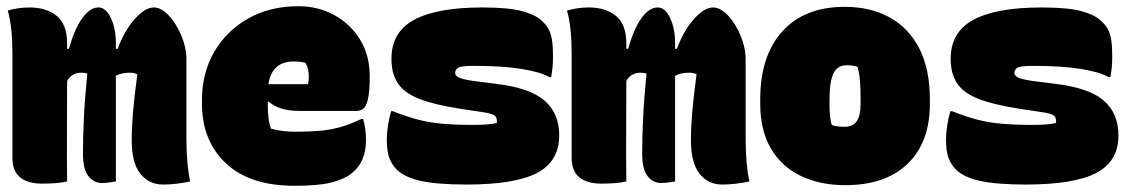

<svg xmlns="http://www.w3.org/2000/svg" viewBox="-20 -584 3640 618"><path d="M196 0Q179 4 158.5 5.5Q138 7 115 7Q70 7 45 -13Q20 -33 20 -76V-410Q20 -452 16.5 -487Q13 -522 5 -550Q21 -555 39.5 -557.5Q58 -560 75 -560Q130 -560 163 -532.5Q196 -505 196 -445Q196 -436 196 -427H202Q219 -489 244 -524.5Q269 -560 297 -560Q321 -560 337 -526Q353 -492 353 -444V-427H359Q380 -485 413.5 -522.5Q447 -560 475 -560Q499 -560 523 -534.5Q547 -509 563.5 -470Q580 -431 580 -392V-140Q580 -57 592 0Q569 5 547 7.5Q525 10 505 10Q459 10 431.5 -25Q404 -60 404 -132Q404 -175 408 -222Q412 -269 422 -345Q412 -350 399 -350Q370 -350 353 -340V0Q341 2 330 3.5Q319 5 308 5Q282 5 264.5 -17Q247 -39 247 -91Q247 -140 250 -204Q253 -268 261 -347Q254 -350 242 -350Q228 -350 216 -344Q204 -338 196 -323Q196 -242 195.5 -161.5Q195 -81 196 0Z M940 -564Q1004 -564 1056 -535.5Q1108 -507 1139 -456.5Q1170 -406 1170 -339V-336Q1170 -287 1164 -263.5Q1158 -240 1148.5 -233.5Q1139 -227 1128 -227H944Q907 -227 883 -235.5Q859 -244 845 -257L842 -256V-244Q842 -225 844 -206.5Q846 -188 852 -170Q888 -160 930 -160Q975 -160 1009.5 -163Q1044 -166 1076 -175Q1108 -184 1143 -201H1149Q1154 -182 1156 -166Q1158 -150 1158 -132Q1158 -63 1112 -26Q1086 -6 1044.5 4Q1003 14 928 14Q784 14 707 -58.5Q630 -131 630 -251V-261Q630 -349 669.5 -417Q709 -485 779 -524.5Q849 -564 940 -564ZM925 -386Q855 -386 844 -313H971Q974 -322 974 -336Q974 -365 963 -382Q947 -386 925 -386Z M1504 -182Q1554 -182 1579 -188Q1581 -205 1572 -212Q1563 -219 1534 -223L1461 -234Q1377 -247 1329 -266Q1281 -285 1260.5 -316Q1240 -347 1240 -395Q1240 -481 1313.5 -520.5Q1387 -560 1533 -560Q1619 -560 1663 -547.5Q1707 -535 1726 -515Q1740 -502 1747 -488Q1754 -474 1757 -453.5Q1760 -433 1760 -398Q1760 -368 1754 -336H1748Q1720 -352 1659.5 -362Q1599 -372 1504 -372Q1465 -372 1455 -366Q1445 -360 1445 -349Q1445 -341 1456 -335Q1467 -329 1500 -324L1578 -314Q1686 -301 1733 -260Q1780 -219 1780 -148Q1780 -65 1709 -27.5Q1638 10 1482 10Q1389 10 1335.5 -1.5Q1282 -13 1256 -39Q1240 -56 1232.5 -77Q1225 -98 1225 -138Q1225 -155 1229 -181Q1233 -207 1239 -226H1245Q1285 -210 1321.5 -200Q1358 -190 1401 -186Q1444 -182 1504 -182Z M1996 0Q1979 4 1958.5 5.5Q1938 7 1915 7Q1870 7 1845 -13Q1820 -33 1820 -76V-410Q1820 -452 1816.5 -487Q1813 -522 1805 -550Q1821 -555 1839.5 -557.5Q1858 -560 1875 -560Q1930 -560 1963 -532.5Q1996 -505 1996 -445Q1996 -436 1996 -427H2002Q2019 -489 2044 -524.5Q2069 -560 2097 -560Q2121 -560 2137 -526Q2153 -492 2153 -444V-427H2159Q2180 -485 2213.5 -522.5Q2247 -560 2275 -560Q2299 -560 2323 -534.5Q2347 -509 2363.5 -470Q2380 -431 2380 -392V-140Q2380 -57 2392 0Q2369 5 2347 7.5Q2325 10 2305 10Q2259 10 2231.5 -25Q2204 -60 2204 -132Q2204 -175 2208 -222Q2212 -269 2222 -345Q2212 -350 2199 -350Q2170 -350 2153 -340V0Q2141 2 2130 3.5Q2119 5 2108 5Q2082 5 2064.5 -17Q2047 -39 2047 -91Q2047 -140 2050 -204Q2053 -268 2061 -347Q2054 -350 2042 -350Q2028 -350 2016 -344Q2004 -338 1996 -323Q1996 -242 1995.5 -161.5Q1995 -81 1996 0Z M2699 -562Q2782 -562 2843.5 -528Q2905 -494 2939 -428Q2973 -362 2973 -264V-250Q2973 -126 2901.5 -57Q2830 12 2701 12Q2619 12 2557 -18Q2495 -48 2461 -106.5Q2427 -165 2427 -250V-264Q2427 -405 2498.5 -483.5Q2570 -562 2699 -562ZM2705 -374Q2676 -374 2663 -348.5Q2650 -323 2650 -263V-250Q2650 -204 2657 -182Q2665 -179 2674.5 -177.5Q2684 -176 2699 -176Q2725 -176 2737.5 -193.5Q2750 -211 2750 -251V-264Q2750 -300 2748 -324Q2746 -348 2740 -369Q2726 -374 2705 -374Z M3304 -182Q3354 -182 3379 -188Q3381 -205 3372 -212Q3363 -219 3334 -223L3261 -234Q3177 -247 3129 -266Q3081 -285 3060.5 -316Q3040 -347 3040 -395Q3040 -481 3113.5 -520.5Q3187 -560 3333 -560Q3419 -560 3463 -547.5Q3507 -535 3526 -515Q3540 -502 3547 -488Q3554 -474 3557 -453.5Q3560 -433 3560 -398Q3560 -368 3554 -336H3548Q3520 -352 3459.5 -362Q3399 -372 3304 -372Q3265 -372 3255 -366Q3245 -360 3245 -349Q3245 -341 3256 -335Q3267 -329 3300 -324L3378 -314Q3486 -301 3533 -260Q3580 -219 3580 -148Q3580 -65 3509 -27.5Q3438 10 3282 10Q3189 10 3135.5 -1.5Q3082 -13 3056 -39Q3040 -56 3032.5 -77Q3025 -98 3025 -138Q3025 -155 3029 -181Q3033 -207 3039 -226H3045Q3085 -210 3121.5 -200Q3158 -190 3201 -186Q3244 -182 3304 -182Z"/></svg>

Font: Recursive Mn Csl St XBk
Style: Regular
Weight: 1000
Monospace: yes
Version: Version 1.079;hotconv 1.0.112;makeotfexe 2.5.65598; ttfautoh